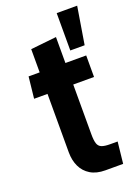

<svg xmlns="http://www.w3.org/2000/svg" viewBox="-141 -783 619 855"><g transform="rotate(-20 169.0 -356.0)"><path d="M205.5 10Q163.5 10 135.5 -7Q107.5 -24 93.5 -53.5Q79.5 -83 79.5 -121V-398H16L27 -500H79.5V-610L201.5 -623V-500H300V-398H201.5V-162Q201.5 -133 206.5 -118Q211.5 -103 225.2 -97.5Q239 -92 265.5 -92H300.5L289.5 10ZM241 -545V-722H338L309 -545Z"/></g></svg>

Font: Cabin
Style: Bold
Weight: 700
Width: 4
Designer: Pablo Impallari
Foundry: Pablo Impallari. http://www.impallari.com Igino Marini. http://www.ikern.com
Version: Version 3.001